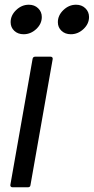

<svg xmlns="http://www.w3.org/2000/svg" viewBox="-20 -793 397 813"><path d="M109 -9Q108 0 98 0H33Q28 0 25.5 -3Q23 -6 24 -11L118 -544Q120 -553 129 -553H194Q199 -553 201.5 -550Q204 -547 203 -542ZM25 -699Q25 -728 48.5 -750.5Q72 -773 102 -773Q126 -773 141.5 -758Q157 -743 157 -721Q157 -692 133.5 -670Q110 -648 80 -648Q56 -648 40.5 -662.5Q25 -677 25 -699ZM225 -699Q225 -728 248.5 -750.5Q272 -773 302 -773Q326 -773 341.5 -758Q357 -743 357 -721Q357 -692 333.5 -670Q310 -648 280 -648Q256 -648 240.5 -662.5Q225 -677 225 -699Z"/></svg>

Font: Open Sauce Two
Style: Italic
Weight: 400
Italic angle: -10°
Designer: Alfredo Marco Pradil
Foundry: Creative Sauce Fz LLC
Version: Version 1.477